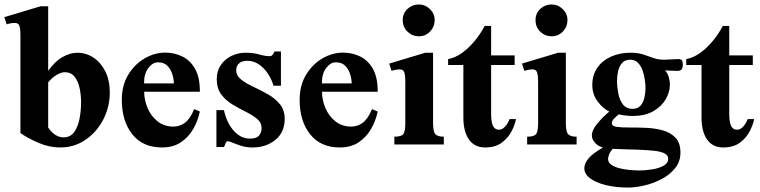

<svg xmlns="http://www.w3.org/2000/svg" viewBox="-22 -656 3451 872"><path d="M476.6 -236.3Q476.6 -169.9 446.8 -112.8Q417 -55.7 366.2 -21Q315.4 13.7 252 13.7Q201.2 13.7 152.1 -7.6Q103 -28.8 70.8 -51.8V-492.2Q70.8 -527.3 65.7 -539.6Q60.5 -551.8 46.4 -551.8Q26.4 -551.8 8.3 -545.4L-2.4 -578.1L161.6 -627.4H196.8V-334.5Q228 -377.9 262.5 -397.2Q296.9 -416.5 329.1 -416.5Q369.1 -416.5 402.6 -394.3Q436 -372.1 456.3 -331.8Q476.6 -291.5 476.6 -236.3ZM346.2 -191.4Q346.2 -226.6 339.1 -257.8Q332 -289.1 315.9 -308.6Q299.8 -328.1 272 -328.1Q256.3 -328.1 235.1 -315.7Q213.9 -303.2 196.8 -281.7V-76.7Q227.1 -32.2 267.1 -32.2Q297.4 -32.2 314.7 -55.9Q332 -79.6 339.1 -116.2Q346.2 -152.8 346.2 -191.4Z M859.9 -160.6 885.7 -149.4Q877.4 -108.9 856.2 -71.3Q835 -33.7 799.8 -10Q764.6 13.7 713.4 13.7Q626.5 13.7 578.9 -46.1Q531.2 -106 531.2 -202.6Q531.2 -268.6 560.5 -316.7Q589.8 -364.7 635 -390.9Q680.2 -417 728 -417Q770.5 -417 806.4 -399.4Q842.3 -381.8 864.3 -342.8Q886.2 -303.7 885.7 -239.3H632.8Q632.8 -201.7 648.4 -165Q664.1 -128.4 693.8 -104.7Q723.6 -81.1 765.6 -81.1Q794.4 -81.1 818.1 -98.6Q841.8 -116.2 859.9 -160.6ZM632.3 -277.3H767.6Q767.6 -295.4 761 -317.9Q754.4 -340.3 738.8 -356.7Q723.1 -373 695.3 -373Q671.4 -373 651.6 -346.9Q631.8 -320.8 632.3 -277.3Z M1271 -116.2Q1271 -55.2 1228.8 -20.8Q1186.5 13.7 1125.5 13.7Q1097.7 13.7 1074.7 6.6Q1051.8 -0.5 1035.4 -7.6Q1019 -14.6 1010.7 -14.6Q1005.9 -14.6 1001.7 -3.4Q997.6 7.8 995.1 11.7H960.9V-155.8H995.1Q1001.5 -123.5 1017.3 -94Q1033.2 -64.5 1057.6 -45.4Q1082 -26.4 1113.8 -26.4Q1142.6 -26.4 1154.3 -40.3Q1166 -54.2 1166 -74.2Q1166 -99.1 1145.5 -116.2Q1125 -133.3 1094.7 -148.2Q1064.5 -163.1 1033.9 -181.4Q1003.4 -199.7 982.9 -227.1Q962.4 -254.4 962.4 -296.4Q962.4 -334 981 -360.8Q999.5 -387.7 1029.3 -402.1Q1059.1 -416.5 1092.8 -416.5Q1129.4 -416.5 1155.5 -408.7Q1181.6 -400.9 1203.6 -400.9Q1211.9 -400.9 1217 -408.4Q1222.2 -416 1224.6 -422.4H1253.9V-266.6H1220.2Q1206.1 -314.5 1173.6 -347.2Q1141.1 -379.9 1100.6 -379.9Q1076.7 -379.9 1063.7 -368.2Q1050.8 -356.4 1050.8 -337.9Q1050.8 -312.5 1073 -294.9Q1095.2 -277.3 1127.9 -262.2Q1160.6 -247.1 1193.6 -228.5Q1226.6 -210 1248.8 -183.3Q1271 -156.7 1271 -116.2Z M1667.5 -160.6 1693.4 -149.4Q1685.1 -108.9 1663.8 -71.3Q1642.6 -33.7 1607.4 -10Q1572.3 13.7 1521 13.7Q1434.1 13.7 1386.5 -46.1Q1338.9 -106 1338.9 -202.6Q1338.9 -268.6 1368.2 -316.7Q1397.5 -364.7 1442.6 -390.9Q1487.8 -417 1535.6 -417Q1578.1 -417 1614 -399.4Q1649.9 -381.8 1671.9 -342.8Q1693.8 -303.7 1693.4 -239.3H1440.4Q1440.4 -201.7 1456.1 -165Q1471.7 -128.4 1501.5 -104.7Q1531.2 -81.1 1573.2 -81.1Q1602.1 -81.1 1625.7 -98.6Q1649.4 -116.2 1667.5 -160.6ZM1439.9 -277.3H1575.2Q1575.2 -295.4 1568.6 -317.9Q1562 -340.3 1546.4 -356.7Q1530.8 -373 1502.9 -373Q1479 -373 1459.2 -346.9Q1439.5 -320.8 1439.9 -277.3Z M1952.1 -564.9Q1952.1 -534.7 1931.4 -512.9Q1910.6 -491.2 1880.4 -491.2Q1850.6 -491.2 1828.9 -512Q1807.1 -532.7 1807.1 -564.9Q1807.1 -595.7 1828.9 -615.7Q1850.6 -635.7 1880.4 -635.7Q1909.2 -635.7 1930.7 -614.7Q1952.1 -593.8 1952.1 -564.9ZM1993.7 0H1769V-35.2Q1800.8 -35.2 1809.8 -47.1Q1818.8 -59.1 1818.8 -97.7V-281.2Q1818.8 -316.4 1813.7 -328.6Q1808.6 -340.8 1794.4 -340.8Q1777.3 -340.8 1756.3 -334.5L1745.6 -367.2L1909.7 -416.5H1944.8V-97.2Q1944.8 -58.6 1955.1 -46.9Q1965.3 -35.2 1993.7 -35.2Z M2292.5 -115.2H2321.3Q2317.9 -93.3 2303 -62.7Q2288.1 -32.2 2258.5 -9.3Q2229 13.7 2180.7 13.7Q2133.3 13.7 2107.9 -22.2Q2082.5 -58.1 2082.5 -123V-360.8H2013.2V-387.7Q2045.4 -393.6 2076.2 -415.5Q2106.9 -437.5 2133.5 -469.7Q2160.2 -502 2179.2 -538.1H2208.5V-404.3H2315.4V-360.8H2208.5V-139.6Q2208.5 -100.1 2217.3 -83.5Q2226.1 -66.9 2243.7 -66.9Q2258.3 -66.9 2271 -80.1Q2283.7 -93.3 2292.5 -115.2Z M2555.2 -564.9Q2555.2 -534.7 2534.4 -512.9Q2513.7 -491.2 2483.4 -491.2Q2453.6 -491.2 2431.9 -512Q2410.2 -532.7 2410.2 -564.9Q2410.2 -595.7 2431.9 -615.7Q2453.6 -635.7 2483.4 -635.7Q2512.2 -635.7 2533.7 -614.7Q2555.2 -593.8 2555.2 -564.9ZM2596.7 0H2372.1V-35.2Q2403.8 -35.2 2412.8 -47.1Q2421.9 -59.1 2421.9 -97.7V-281.2Q2421.9 -316.4 2416.7 -328.6Q2411.6 -340.8 2397.5 -340.8Q2380.4 -340.8 2359.4 -334.5L2348.6 -367.2L2512.7 -416.5H2547.9V-97.2Q2547.9 -58.6 2558.1 -46.9Q2568.4 -35.2 2596.7 -35.2Z M3079.1 -362.8Q3079.1 -348.6 3073.7 -341.3Q3068.4 -334 3053.7 -334Q3042.5 -334 3024.7 -335Q3006.8 -335.9 2998.5 -336.4Q3009.8 -324.2 3015.1 -306.6Q3020.5 -289.1 3020.5 -272Q3020.5 -238.3 3001.7 -205.6Q2982.9 -172.9 2945.3 -151.1Q2907.7 -129.4 2851.6 -129.4Q2835.9 -129.4 2819.6 -131.3Q2803.2 -133.3 2788.1 -136.7Q2776.9 -127.4 2766.8 -117.2Q2756.8 -106.9 2756.8 -96.2Q2756.8 -83 2779.3 -79.8Q2801.8 -76.7 2837.2 -76.9Q2872.6 -77.1 2912.6 -75.4Q2952.6 -73.7 2988 -64Q3023.4 -54.2 3045.9 -30.5Q3068.4 -6.8 3068.4 37.1Q3068.4 77.6 3044.2 107.7Q3020 137.7 2982.9 157.2Q2945.8 176.8 2904.8 186.3Q2863.8 195.8 2830.1 195.8Q2774.9 195.8 2730 184.8Q2685.1 173.8 2658.4 154.1Q2631.8 134.3 2631.8 108.4Q2631.8 86.4 2651.1 63.2Q2670.4 40 2716.3 14.2Q2692.9 7.3 2679.4 -8.5Q2666 -24.4 2666 -41Q2666 -64.5 2690.4 -94.2Q2714.8 -124 2745.1 -149.4Q2718.3 -161.1 2693.1 -194.1Q2668 -227.1 2668 -270Q2668 -315.4 2690.9 -348.4Q2713.9 -381.3 2753.2 -398.9Q2792.5 -416.5 2840.8 -416.5Q2875.5 -416.5 2899.4 -408.7Q2923.3 -400.9 2945.1 -392.8Q2966.8 -384.8 2994.6 -384.8Q3005.9 -384.8 3026.4 -386.2Q3046.9 -387.7 3059.1 -387.7Q3070.3 -387.7 3074.7 -382.3Q3079.1 -377 3079.1 -362.8ZM2909.7 -255.4Q2909.7 -271.5 2906.7 -293.5Q2903.8 -315.4 2896.2 -336.4Q2888.7 -357.4 2875 -371.1Q2861.3 -384.8 2839.8 -384.8Q2816.4 -384.8 2803.5 -370.1Q2790.5 -355.5 2785.4 -333.5Q2780.3 -311.5 2780.3 -289.6Q2780.3 -261.7 2785.9 -232.2Q2791.5 -202.6 2806.9 -182.1Q2822.3 -161.6 2851.6 -161.6Q2875 -161.6 2887.7 -176.8Q2900.4 -191.9 2905 -213.9Q2909.7 -235.8 2909.7 -255.4ZM3012.7 65.4Q3012.7 51.8 3001.7 44.2Q2990.7 36.6 2975.1 33.2Q2952.6 27.8 2912.4 25.6Q2872.1 23.4 2830.3 22.5Q2788.6 21.5 2760.7 20Q2748.5 34.2 2744.1 46.1Q2739.7 58.1 2739.7 66.4Q2739.7 82 2754.4 92.3Q2769 102.5 2791.7 108.2Q2814.5 113.8 2838.4 116Q2862.3 118.2 2881.3 118.2Q2907.7 118.2 2938.5 113.5Q2969.2 108.9 2991 97.2Q3012.7 85.4 3012.7 65.4Z M3374 -115.2H3402.8Q3399.4 -93.3 3384.5 -62.7Q3369.6 -32.2 3340.1 -9.3Q3310.5 13.7 3262.2 13.7Q3214.8 13.7 3189.5 -22.2Q3164.1 -58.1 3164.1 -123V-360.8H3094.7V-387.7Q3127 -393.6 3157.7 -415.5Q3188.5 -437.5 3215.1 -469.7Q3241.7 -502 3260.7 -538.1H3290V-404.3H3397V-360.8H3290V-139.6Q3290 -100.1 3298.8 -83.5Q3307.6 -66.9 3325.2 -66.9Q3339.8 -66.9 3352.5 -80.1Q3365.2 -93.3 3374 -115.2Z"/></svg>

Font: Scheherazade New
Style: Bold
Weight: 700
Designer: SIL International
Foundry: SIL International
Version: Version 4.000